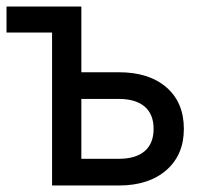

<svg xmlns="http://www.w3.org/2000/svg" viewBox="-20 -570 640 590"><path d="M140 0V-470H0V-550H230V-348H345Q438 -348 491.5 -301.5Q545 -255 545 -174Q545 -94 491 -47Q437 0 345 0ZM230 -82H345Q397 -82 424.5 -105.5Q452 -129 452 -174Q452 -219 424.5 -242.5Q397 -266 345 -266H230Z"/></svg>

Font: JetBrainsMono NF
Style: Regular
Weight: 400
Designer: Philipp Nurullin, Konstantin Bulenkov
Foundry: JetBrains
Version: Version 2.251; ttfautohint (v1.8.3);Nerd Fonts 2.2.2